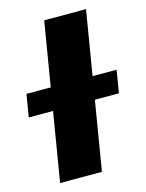

<svg xmlns="http://www.w3.org/2000/svg" viewBox="-172 -797 660 866"><g transform="rotate(-15 158.0 -364.0)"><path d="M315.4 -727.5 194.8 0H-0.5L120.1 -727.5ZM-60.5 -322.3 -43 -427.7H377.9L360.4 -322.3Z"/></g></svg>

Font: Inter Display Black
Style: Italic
Weight: 900
Italic angle: -9.39999°
Designer: Rasmus Andersson
Foundry: rsms
Version: Version 4.000;git-a52131595